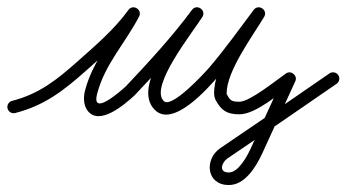

<svg xmlns="http://www.w3.org/2000/svg" viewBox="-29 -296 965 535"><path d="M13.4 18.9C13.4 18.9 13.4 18.9 13.4 18.9C94.5 -1.9 147.4 -42.7 210.6 -98.9C263 -145.5 316.1 -190.8 357.2 -247.8C363.5 -256.5 358.6 -265.9 350.8 -270.7C343 -275.4 332.4 -275.6 327.4 -266C288.6 -190.7 230.4 -129.5 208.1 -44.4C208.1 -44.4 208.1 -44.5 208.1 -44.5C208.1 -44.5 208.1 -44.5 208.1 -44.5C203.5 -27.3 203.2 -4.8 213.7 10.5C246.6 58.4 319.9 -6.5 345.8 -30.1C345.8 -30.1 346 -30.3 346.3 -30.5C346.5 -30.8 346.7 -31 346.7 -31C412.5 -100.8 476.9 -170.3 534.1 -247.6C540.7 -256.6 536.5 -266.3 529.1 -271.3C521.7 -276.4 511.1 -276.8 505.2 -267.3C467.9 -207.7 335.7 -55.3 402.7 10.5C402.7 10.5 402.7 10.5 402.7 10.4C402.7 10.4 402.6 10.4 402.6 10.4C453 60.7 550 -49.3 580.3 -84.6C624.8 -136.6 664.8 -192.8 706 -247.5C712.6 -256.3 708.2 -265.9 700.8 -271C693.3 -276 682.7 -276.5 677 -267C637.9 -202.1 567.5 -111.9 567.5 -36C567.5 -30.6 568.7 -25.6 570.4 -20.5C570.4 -20.4 570.7 -19.8 571 -19.1C571.3 -18.4 571.6 -17.8 571.6 -17.7C587.3 11.5 602.8 22.5 638 22.5C684.2 22.5 749.2 -35.6 788 -62.6C795 -67.5 790.4 -76.9 783 -83C775.7 -89.1 765.7 -92.1 762.1 -84.3C731.1 -16.6 700.1 51 669.1 118.7C669.1 118.7 669.1 118.7 669.1 118.6C669.1 118.6 669.2 118.6 669.2 118.6C659.6 138.9 635.3 185.3 608.5 184.5C608.5 184.5 608.4 184.5 608.3 184.5C608.1 184.5 608 184.5 608 184.5C579.2 184.5 588.9 156.3 604.8 145.5C604.8 145.5 604.8 145.5 604.8 145.5C604.8 145.5 604.8 145.5 604.8 145.5C706.5 76.6 808.1 7.5 909 -62.6C916.9 -68.1 918.9 -79 913.4 -87C907.9 -94.9 897 -96.9 889 -91.4C889 -91.4 889 -91.4 889 -91.4C788.2 -21.3 686.8 47.7 585.2 116.5C585.2 116.5 585.2 116.5 585.2 116.5C585.2 116.5 585.2 116.5 585.2 116.5C539 148 546.4 219.5 608 219.5C608 219.5 607.9 219.5 607.7 219.5C607.6 219.5 607.5 219.5 607.5 219.5C652.8 220.8 684.1 169.2 700.8 133.4C700.8 133.4 700.9 133.4 700.9 133.4C700.9 133.3 700.9 133.3 700.9 133.3C731.9 65.6 762.9 -2 793.9 -69.7C797.5 -77.5 794.5 -85.4 788.9 -90.1C783.3 -94.8 775.1 -96.3 768 -91.4C738.7 -71 667.1 -12.5 638 -12.5C614.7 -12.5 611.7 -17 602.4 -34.3C602.4 -34.3 602.7 -33.6 603 -32.9C603.3 -32.2 603.6 -31.5 603.6 -31.5C603.1 -32.9 602.5 -34.5 602.5 -36C602.5 -97.8 673.3 -192.9 707 -249C712.7 -258.5 708.8 -267.8 701.8 -272.5C694.8 -277.2 684.7 -277.4 678 -268.5C637.3 -214.5 597.8 -158.8 553.7 -107.4C539.5 -90.9 449 7.3 427.4 -14.4C427.4 -14.4 427.3 -14.4 427.3 -14.4C427.3 -14.5 427.3 -14.5 427.3 -14.5C386.4 -54.6 508.1 -206 534.8 -248.7C540.8 -258.2 536.9 -267.7 529.8 -272.5C522.8 -277.3 512.6 -277.4 505.9 -268.4C449.6 -192.3 386 -123.8 321.3 -55C321.3 -55 321.5 -55.2 321.7 -55.5C322 -55.7 322.2 -56 322.2 -55.9C310.7 -45.5 223.7 33 241.9 -35.5C241.9 -35.5 241.9 -35.5 241.9 -35.5C241.9 -35.5 241.9 -35.6 241.9 -35.6C263.4 -117.4 321 -177.3 358.6 -250C363.5 -259.6 359.2 -268.5 352.1 -272.9C345 -277.2 335.1 -277 328.8 -268.2C289.2 -213.5 237.7 -169.9 187.4 -125.1C128.5 -72.8 79.9 -34.3 4.6 -14.9C-4.7 -12.5 -10.4 -3 -7.9 6.4C-5.5 15.7 4 21.4 13.4 18.9Z"/></svg>

Font: FRB American Cursive Guidelines
Style: Italic
Weight: 400
Italic angle: -25°
Version: Version 2.0;Modular Font Editor K font №1